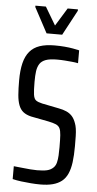

<svg xmlns="http://www.w3.org/2000/svg" viewBox="-60 -923 489 967"><g transform="rotate(5 184.5 -439.5)"><path d="M182 8Q160 8 134.5 6Q109 4 85 1Q61 -2 41 -7V-72Q63 -70 84.5 -67.5Q106 -65 125.5 -63.5Q145 -62 159 -62Q191 -62 210 -66.5Q229 -71 242 -84Q252 -94 256 -110Q260 -126 261 -145.5Q262 -165 262 -187Q262 -226 260.5 -248.5Q259 -271 253 -283Q247 -295 233 -301Q219 -307 194 -312L106 -329Q81 -335 66 -347Q51 -359 43 -380Q35 -401 32.5 -431.5Q30 -462 30 -505Q30 -556 39 -592.5Q48 -629 67.5 -652Q87 -675 118 -685.5Q149 -696 193 -696Q220 -696 243.5 -694Q267 -692 286.5 -688.5Q306 -685 318 -682V-617Q303 -620 286.5 -621.5Q270 -623 251.5 -624.5Q233 -626 212 -626Q175 -626 154.5 -618.5Q134 -611 124 -596Q114 -580 111 -558.5Q108 -537 108 -505Q108 -461 111 -440Q114 -419 124 -411.5Q134 -404 156 -399L241 -382Q263 -378 280 -370.5Q297 -363 309 -350Q321 -337 329 -314Q333 -304 335.5 -288Q338 -272 338.5 -250.5Q339 -229 339 -200Q339 -153 334.5 -118.5Q330 -84 319 -59.5Q308 -35 289.5 -20.5Q271 -6 244.5 1Q218 8 182 8ZM147 -753 79 -880V-887H132L186 -796L242 -887H294V-880L226 -753Z"/></g></svg>

Font: Saira ExtraCondensed Medium
Style: Regular
Weight: 500
Width: 2
Designer: Hector Gatti with collaboration of the Omnibus-Type team
Foundry: Omnibus-Type
Version: Version 1.101